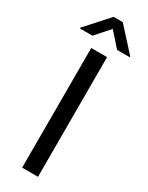

<svg xmlns="http://www.w3.org/2000/svg" viewBox="-245 -947 764 988"><g transform="rotate(30 136.5 -453.5)"><path d="M183.6 -710.9V0H89.4V-710.9ZM163.6 -907.2 284.7 -773.9V-769H209.5L136.2 -851.6L63.5 -769H-10.7V-774.4L108.9 -907.2Z"/></g></svg>

Font: Vazirmatn FD
Style: Regular
Weight: 400
Designer: Saber Rastikerdar
Foundry: Saber Rastikerdar
Version: Version 33.001